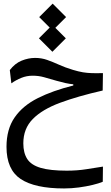

<svg xmlns="http://www.w3.org/2000/svg" viewBox="-20 -749 626 1081"><path d="M340.8 312Q176.3 312 96.4 258.8Q16.6 205.6 16.6 77.6Q16.6 -21.5 62.3 -87.6Q107.9 -153.8 192.4 -196.3Q276.9 -238.8 392.6 -267.6V-274.4Q371.1 -276.4 347.9 -281.5Q324.7 -286.6 297.4 -294.4Q258.8 -305.7 228.3 -314.2Q197.8 -322.8 164.1 -322.8Q129.9 -322.8 99.9 -310.5Q69.8 -298.3 43.9 -279.8L35.2 -354.5Q64 -392.1 101.8 -407.5Q139.6 -422.9 177.7 -422.9Q213.9 -422.9 245.6 -411.6Q277.3 -400.4 311.8 -384.8Q346.2 -369.1 391.1 -355.5Q421.9 -346.2 446.8 -342Q471.7 -337.9 498 -337.2Q524.4 -336.4 559.6 -337.4L558.1 -239.3Q418.5 -207.5 318.4 -170.4Q218.3 -133.3 164.8 -79.1Q111.3 -24.9 111.3 58.1Q111.3 111.8 133.3 146Q155.3 180.2 208.7 196Q262.2 211.9 355.5 211.9Q415 211.9 466.8 203.6Q518.6 195.3 559.6 189L558.6 274.4Q536.6 283.7 501.2 292.2Q465.8 300.8 424.1 306.4Q382.3 312 340.8 312ZM274.9 -457.5 199.2 -533.2 259.8 -593.8 200.7 -652.8 276.4 -728.5 352.1 -652.8 291.5 -592.3 350.6 -533.2Z"/></svg>

Font: Cascadia Mono PL
Style: Regular
Weight: 400
Monospace: yes
Designer: Aaron Bell
Foundry: Saja Typeworks
Version: Version 2404.023; ttfautohint (v1.8.4)